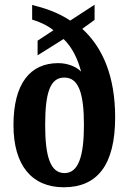

<svg xmlns="http://www.w3.org/2000/svg" viewBox="-20 -782 544 812"><path d="M250 10C392 10 467 -85 467 -286C467 -458 415 -581 328 -660L380 -698V-762L277 -695C221 -732 164 -749 116 -761V-699C144 -691 179 -676 206 -654L139 -610V-548L249 -617C286 -581 309 -532 323 -479C304 -499 268 -515 226 -515C108 -515 37 -429 37 -253C37 -82 115 10 250 10ZM253 -50C193 -50 171 -120 171 -253C171 -390 192 -454 252 -454C312 -454 335 -389 335 -253C335 -120 311 -50 253 -50Z"/></svg>

Font: Noto Serif Myanmar ExtraCondensed
Style: Bold
Weight: 700
Width: 2
Designer: Ben Mitchell and the Monotype Design Team
Foundry: Monotype Imaging Inc.
Version: Version 2.106